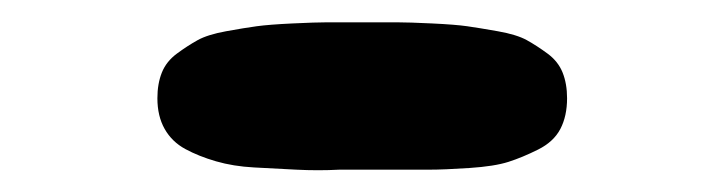

<svg xmlns="http://www.w3.org/2000/svg" viewBox="-20 -897 640 172"><path d="M324 -745Q350 -745 364 -745Q378 -745 400.5 -746.5Q423 -748 435.5 -752Q448 -756 462 -763Q476 -770 482 -781.5Q488 -793 488 -809Q488 -822 484 -832Q480 -842 470.5 -849Q461 -856 452 -861Q443 -866 426 -869Q409 -872 398.5 -873.5Q388 -875 367 -876Q346 -877 336 -877Q326 -877 304 -877Q282 -877 272.5 -877Q263 -877 242 -876Q221 -875 210 -873.5Q199 -872 182.5 -869Q166 -866 157 -861Q148 -856 138.5 -849Q129 -842 125 -832Q121 -822 121 -809Q121 -793 127.5 -781.5Q134 -770 146 -763.5Q158 -757 173.5 -752.5Q189 -748 207.5 -747Q226 -746 245.5 -745Q265 -744 284 -745Q297 -745 304 -745Q311 -745 324 -745Z"/></svg>

Font: Cherry Bomb
Style: Regular
Weight: 400
Designer: satsuyako
Foundry: satsuyako
Version: Version 4.0